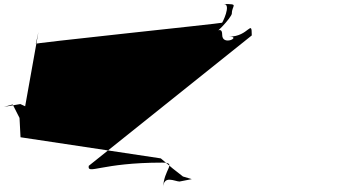

<svg xmlns="http://www.w3.org/2000/svg" viewBox="-1251 -176 1698 954"><path d="M0 0C0 -85 -14 6 -112 6C-49 6 -147 55 -147 -3C-147 -63 -203 10 -219 10C-190 10 -99 -91 -99 -109C-99 -151 -61 -156 -139 -156C-99 -156 -148 -58 -148 -63C-148 -60 -1126 42 -1073 42L-1060 -17L-1126 352L-1150 341L-1231 355L-1188 343L-1154 410L-1149 506L-452 611L-393 661L-342 701L-298 714L-359 726C-381 726 -440 691 -440 758C-440 666 -368 632 -445 632C-750 632 -818 694 -810 648Z"/></svg>

Font: Proton
Style: RgExt
Weight: 500
Version: Version 1.017